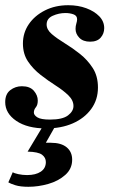

<svg xmlns="http://www.w3.org/2000/svg" viewBox="-20 -482 452 737"><path d="M157 11Q85 11 42.5 -18Q0 -47 0 -90Q0 -121 19.5 -136Q39 -151 64 -151Q95 -151 110 -133.5Q125 -116 125 -96Q125 -79 117.5 -70Q110 -61 110 -50Q110 -40 123.5 -31.5Q137 -23 172 -23Q220 -23 241 -39Q262 -55 262 -75Q262 -97 242.5 -116Q223 -135 194 -153.5Q165 -172 136 -194.5Q107 -217 87.5 -246Q68 -275 68 -315Q68 -356 90.5 -389Q113 -422 152.5 -442Q192 -462 242 -462Q280 -462 311 -450.5Q342 -439 361 -419.5Q380 -400 380 -374Q380 -353 366.5 -337.5Q353 -322 326 -322Q299 -322 284.5 -337Q270 -352 270 -371Q270 -382 273 -391.5Q276 -401 276 -408Q276 -422 262 -427Q248 -432 231 -432Q206 -432 182.5 -421.5Q159 -411 159 -388Q159 -368 179 -351Q199 -334 228.5 -316Q258 -298 287 -275Q316 -252 336 -221Q356 -190 356 -146Q356 -99 330 -63.5Q304 -28 259.5 -8.5Q215 11 157 11ZM89 235Q58 235 39 229Q20 223 12 218L29 179Q34 183 50.5 186.5Q67 190 84 190Q117 190 136.5 177Q156 164 156 140Q156 123 141.5 112Q127 101 86 100L152 -10H199L156 66H175Q215 66 236 83.5Q257 101 257 131Q257 166 230.5 189.5Q204 213 165.5 224Q127 235 89 235Z"/></svg>

Font: Libre Bodoni
Style: Bold Italic
Weight: 700
Italic angle: -13°
Version: Version 2.005;gftools[0.9.23]